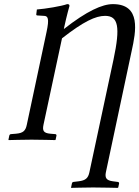

<svg xmlns="http://www.w3.org/2000/svg" viewBox="-20 -678 676 932"><path d="M619 -430C640 -525 666 -658 528 -658C477 -658 402 -625 290 -537L291 -543C305 -608 317 -648 317 -648C318 -655 315 -658 306 -658C279 -648 200 -635 159 -632L156 -608C156 -605 158 -603 161 -603L193 -601C213 -601 220 -588 206 -523L110 -72C104 -43 92 -32 58 -29L34 -27C29 -27 26 -24 25 -19L21 0L22 2C22 2 98 0 133 0C172 0 248 2 248 2L250 0L254 -19C255 -24 252 -27 248 -27L224 -29C192 -32 185 -43 191 -72L281 -492C386 -574 444 -601 490 -601C554 -601 565 -549 531 -389L414 158C408 187 395 198 362 202L337 205C332 206 330 208 329 213L325 232V234C325 234 396 232 432 232C471 232 551 234 551 234L554 232L558 213C559 208 555 205 551 205L528 202C498 198 488 187 494 158Z"/></svg>

Font: Libertinus Sans
Style: Italic
Weight: 400
Italic angle: -12°
Designer: Philipp H. Poll, Khaled Hosny
Foundry: Caleb Maclennan
Version: Version 7.050;RELEASE